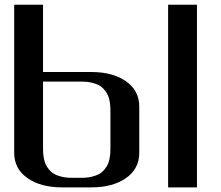

<svg xmlns="http://www.w3.org/2000/svg" viewBox="-20 -812 957 832"><path d="M833.5 -791.5V0H708.5V-791.5ZM333.5 -41.5Q358.4 -41.5 378.4 -46.4Q398.4 -51.3 411.1 -58.8Q423.8 -66.4 433.1 -78.1Q442.4 -89.8 447.3 -100.3Q452.1 -110.8 454.8 -125.5Q457.5 -140.1 458 -149.9Q458.5 -159.7 458.5 -172.9V-327.1Q458.5 -340.3 458 -350.1Q457.5 -359.9 454.8 -374.5Q452.1 -389.2 447.3 -399.7Q442.4 -410.2 433.1 -421.9Q423.8 -433.6 411.1 -441.2Q398.4 -448.7 378.4 -453.6Q358.4 -458.5 333.5 -458.5H166.5V-172.9Q166.5 -159.7 167 -149.9Q167.5 -140.1 170.2 -125.5Q172.9 -110.8 177.7 -100.3Q182.6 -89.8 191.9 -78.1Q201.2 -66.4 213.9 -58.8Q226.6 -51.3 246.6 -46.4Q266.6 -41.5 291.5 -41.5ZM250 0Q156.2 0 98.9 -40.3Q41.5 -80.6 41.5 -149.9V-791.5H166.5V-500H250H375Q468.8 -500 526.1 -459.7Q583.5 -419.4 583.5 -350.1V-149.9Q583.5 -80.6 526.1 -40.3Q468.8 0 375 0Z"/></svg>

Font: Gputeks
Style: Bold
Weight: 600
Width: 8
Version: Version 0.9